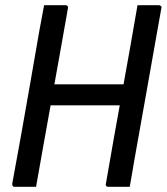

<svg xmlns="http://www.w3.org/2000/svg" viewBox="-20 -720 643 740"><path d="M150 -700Q171 -700 191 -700Q211 -700 233 -700Q238 -700 240.5 -696.5Q243 -693 242 -689Q227 -603 211.5 -517Q196 -431 180.5 -344.5Q165 -258 149.5 -172Q134 -86 119 0Q98 0 78 0Q58 0 36 0Q33 0 31 -1.5Q29 -3 28 -5.5Q27 -8 27 -11Q45 -108 62.5 -206Q80 -304 97 -402Q114 -500 131 -598Q136 -624 140.5 -649Q145 -674 150 -700ZM147 -395H417Q428 -395 438 -395Q448 -395 459 -395L483 -400L482 -314H143Q140 -314 138 -315Q136 -316 135 -317.5Q134 -319 134 -321Q134 -323 134 -325ZM480 0Q458 0 438 0Q418 0 397 0Q394 0 391.5 -1.5Q389 -3 388 -5.5Q387 -8 388 -11Q403 -97 418 -183Q433 -269 449 -355.5Q465 -442 480 -528Q495 -614 510 -700Q532 -700 552 -700Q572 -700 593 -700Q595 -700 597 -699Q599 -698 600.5 -696.5Q602 -695 602.5 -693Q603 -691 602 -689Q589 -617 576 -543Q563 -469 550 -396Q537 -323 524 -250Q511 -177 498 -104Q494 -77 489 -51Q484 -25 480 0Z"/></svg>

Font: RecMonoLinear Nerd Font Mono
Style: Italic
Weight: 400
Italic angle: -10°
Monospace: yes
Version: Version 1.085; ttfautohint (v1.8.4.7-5d5b);Nerd Fonts 3.2.1